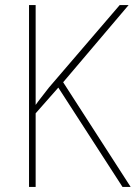

<svg xmlns="http://www.w3.org/2000/svg" viewBox="-20 -734 533 754"><path d="M493 0H461L209 -390L120 -289V0H94V-714H120V-322Q129 -335 142.5 -352Q156 -369 172 -390L450 -714H485L228 -411Z"/></svg>

Font: Noto Sans Myanmar UI SemiCondensed Thin
Style: Regular
Weight: 100
Width: 4
Designer: Monotype Design Team
Foundry: Monotype Imaging Inc.
Version: Version 2.103; ttfautohint (v1.8.4.7-5d5b)